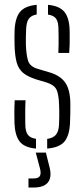

<svg xmlns="http://www.w3.org/2000/svg" viewBox="-20 -626 359 816"><path d="M41.5 -103.5Q41 -127.5 41 -149Q41 -170.5 42.5 -200H88.5Q87 -170 87.2 -144.2Q87.5 -118.5 87.5 -99.5Q87.5 -68.5 97.8 -54Q108 -39.5 133 -36V5.5Q83 1 63.2 -25Q43.5 -51 41.5 -103.5ZM180.5 5.5V-35.5Q206.5 -39.5 218.2 -54Q230 -68.5 231 -99.5Q231.5 -115.5 231.8 -129.5Q232 -143.5 231.8 -156.5Q231.5 -169.5 231 -182Q229.5 -225.5 220.2 -245Q211 -264.5 179.5 -275L132.5 -289Q97 -300.5 78 -316.5Q59 -332.5 51.2 -359.5Q43.5 -386.5 42 -430.5Q41.5 -452.5 41.5 -466.2Q41.5 -480 42 -496Q44 -549 64.8 -575Q85.5 -601 136 -605.5V-564.5Q112.5 -560.5 102.2 -546Q92 -531.5 91 -500Q90.5 -487.5 90 -469.5Q89.5 -451.5 90 -436Q91.5 -394.5 99 -368.8Q106.5 -343 141.5 -333L187 -319.5Q235.5 -306 257.2 -275Q279 -244 279 -182Q279 -159 278.8 -142.8Q278.5 -126.5 277.5 -102.5Q275 -50 254 -24.5Q233 1 180.5 5.5ZM228 -401Q229 -419.5 229 -438Q229 -456.5 229 -472.5Q229 -488.5 228.5 -501Q228.5 -531.5 218.8 -546Q209 -560.5 184 -564V-605.5Q233 -601 254 -575.2Q275 -549.5 276 -495Q276 -487.5 276.2 -471Q276.5 -454.5 276 -435.8Q275.5 -417 274 -401ZM101 171V132.5H122Q143 132.5 149.5 121.8Q156 111 149 86.5L132 22.5H175L191 86.5Q201 128 183.5 149.5Q166 171 122.5 171Z"/></svg>

Font: Big Shoulders Stencil Text Thin ExtraLight
Style: Regular
Weight: 250
Version: Version 2.001